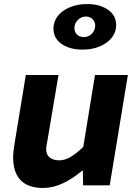

<svg xmlns="http://www.w3.org/2000/svg" viewBox="-20 -919 674 952"><path d="M45 -141Q45 -164 52 -206L108 -547H270L216 -227Q213 -211 211 -199.5Q209 -188 209 -179Q209 -152 226.5 -138Q244 -124 274 -124Q301 -124 329.5 -140.5Q358 -157 393 -191L451 -547H614L524 0H392L391 -72H386Q342 -34 292.5 -10.5Q243 13 194 13Q45 13 45 -141ZM245 -778Q245 -812 266.5 -839.5Q288 -867 326 -883Q364 -899 413 -899Q474 -899 515 -871Q556 -843 556 -794Q556 -760 534.5 -732.5Q513 -705 475 -689Q437 -673 389 -673Q326 -673 285.5 -701Q245 -729 245 -778ZM452 -792Q452 -811 439 -824Q426 -837 406 -837Q383 -837 366 -820Q349 -803 349 -780Q349 -760 362 -747.5Q375 -735 396 -735Q419 -735 435.5 -752Q452 -769 452 -792Z"/></svg>

Font: Nebula Sans Bold
Style: Regular
Weight: 700
Italic angle: -9°
Designer: Paul D. Hunt for Adobe (as Source Sans)
Foundry: Nebula Entertainment & Broadcasting LLC
Version: Version 1.010